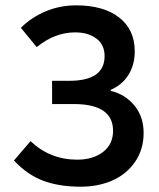

<svg xmlns="http://www.w3.org/2000/svg" viewBox="-20 -686 593 718"><path d="M282.2 12.2Q200.7 12.2 141.1 -10.3Q81.5 -32.7 32.2 -85.9L94.2 -158.2Q167 -88.9 269 -88.9Q327.6 -88.9 365.2 -117.7Q402.8 -146.5 402.8 -196.8Q402.8 -296.9 255.9 -296.9H174.8V-383.8H238.8Q371.1 -383.8 371.1 -476.1Q371.1 -518.6 340.6 -541.7Q310.1 -564.9 261.2 -564.9Q185.1 -564.9 117.2 -509.8L58.1 -582Q96.7 -620.6 150.1 -643.3Q203.6 -666 264.2 -666Q367.2 -666 425.5 -620.6Q483.9 -575.2 483.9 -494.1Q483.9 -443.4 460.2 -405.8Q436.5 -368.2 394 -350.1V-346.2Q447.8 -333.5 482.4 -291.7Q517.1 -250 517.1 -189Q517.1 -126.5 484.4 -79.8Q451.7 -33.2 398.9 -10.5Q346.2 12.2 282.2 12.2Z"/></svg>

Font: Source Sans 3 Semibold
Style: Regular
Weight: 600
Designer: Paul D. Hunt
Foundry: Adobe
Version: Version 3.052;hotconv 1.1.0;makeotfexe 2.6.0